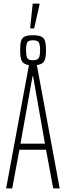

<svg xmlns="http://www.w3.org/2000/svg" viewBox="-20 -1048 367 1068"><path d="M312 0H276L236 -215H88L48 0H14L141 -686Q111 -690 101.5 -708Q92 -726 92 -769Q92 -802 97 -819.5Q102 -837 117 -844.5Q132 -852 163 -852Q194 -852 209.5 -844.5Q225 -837 230.5 -819.5Q236 -802 236 -769Q236 -726 226 -708Q216 -690 185 -686ZM163 -713Q187 -713 195 -724.5Q203 -736 203 -769Q203 -802 195 -813Q187 -824 163 -824Q139 -824 132 -813Q125 -802 125 -769Q125 -735 132 -724Q139 -713 163 -713ZM94 -249H230L164 -624H161ZM148 -890V-895L162 -1028H200V-1023L170 -890Z"/></svg>

Font: Saira Ultra Condensed Thin
Style: Regular
Weight: 100
Width: 1
Designer: Hector Gatti with collaboration of the Omnibus-Type team
Foundry: Omnibus-Type
Version: Version 1.001; ttfautohint (v1.8)